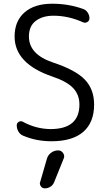

<svg xmlns="http://www.w3.org/2000/svg" viewBox="-20 -783 593 1047"><path d="M137.7 -584Q137.7 -486.3 268.6 -442.4Q392.6 -401.4 442.9 -348.6Q493.2 -295.9 493.2 -212.9Q493.2 -115.2 434.1 -64Q375 -12.7 260.7 -12.7Q177.7 -12.7 106.4 -43Q89.8 -49.8 80.6 -65.4Q71.3 -81.1 71.3 -99.6Q71.3 -112.3 82.5 -118.7Q93.8 -125 104.5 -119.1Q175.8 -80.1 254.9 -79.1Q413.1 -79.1 413.1 -212.9Q413.1 -266.6 378.9 -302.7Q344.7 -338.9 266.6 -365.2Q59.6 -435.5 59.6 -584Q59.6 -668 113.8 -715.3Q168 -762.7 264.6 -762.7Q353.5 -762.7 432.6 -734.4Q448.2 -729.5 458 -714.8Q467.8 -700.2 467.8 -682.6Q467.8 -669.9 456.5 -663.1Q445.3 -656.2 433.6 -661.1Q353.5 -697.3 271.5 -697.3Q211.9 -697.3 174.8 -668.9Q137.7 -640.6 137.7 -584ZM235.4 84Q241.2 62.5 258.8 49.8Q276.4 37.1 296.9 37.1Q314.5 37.1 324.2 51.8Q330.1 59.6 330.1 69.3Q330.1 75.2 327.1 82L275.4 210Q269.5 225.6 255.4 234.9Q241.2 244.1 224.6 244.1Q210.9 244.1 203.1 233.4Q197.3 225.6 197.3 216.8Q197.3 212.9 199.2 209Z"/></svg>

Font: Gen Jyuu Gothic Normal
Style: Regular
Weight: 300
Designer: [Source Han Sans]
Ryoko NISHIZUKA  (kana & ideographs); Paul D. Hunt (Latin, Greek & Cyrillic); Wenlong ZHANG  (bopomofo
Version: Version 1.002.20150607